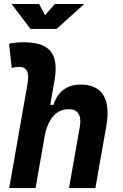

<svg xmlns="http://www.w3.org/2000/svg" viewBox="-20 -958 626 978"><path d="M331.5 0H465.8L521.5 -315.4C545.9 -454.6 500.5 -527.3 390.6 -527.3C319.8 -527.3 272.9 -489.7 252.4 -423.8H235.8L257.3 -545.4C281.7 -683.6 234.9 -742.7 100.1 -742.7C75.2 -742.7 50.3 -740.7 25.9 -734.9L40 -611.8C52.7 -615.7 65.9 -617.2 78.6 -617.2C115.7 -617.2 130.9 -590.8 120.1 -530.8L26.9 0H161.1L209.5 -274.9C231.4 -369.6 278.3 -401.9 330.6 -401.9C376 -401.9 397 -371.1 386.7 -312.5ZM135.3 -810.5H268.1L409.2 -937.5H259.3L209.5 -880.4L179.2 -937.5H39.1Z"/></svg>

Font: Cascadia Mono PL
Style: Bold Italic
Weight: 700
Italic angle: -10°
Monospace: yes
Designer: Aaron Bell
Foundry: Saja Typeworks
Version: Version 2404.023